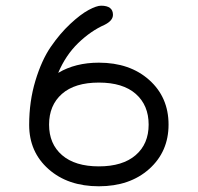

<svg xmlns="http://www.w3.org/2000/svg" viewBox="-20 -649 698 678"><path d="M83 -208Q83 -291 105 -363.8Q127 -436.5 159.2 -483.4Q191.4 -530.3 228 -564.5Q264.6 -598.6 293 -613.8Q321.3 -628.9 336.9 -628.9Q378.9 -628.9 378.9 -596.7Q378.9 -576.2 349.6 -561.5Q300.8 -540 256.3 -497.1Q211.9 -454.1 185.5 -391.6Q246.1 -427.7 329.1 -427.7Q438.5 -427.7 506.8 -366.7Q575.2 -305.7 575.2 -209Q575.2 -113.3 506.8 -52.2Q438.5 8.8 329.1 8.8Q219.7 8.8 151.4 -51.8Q83 -112.3 83 -208ZM198.7 -317.4Q153.3 -277.3 153.3 -209Q153.3 -140.6 199.2 -101.1Q245.1 -61.5 329.1 -61.5Q413.1 -61.5 459 -101.1Q504.9 -140.6 504.9 -209Q504.9 -277.3 459.5 -317.4Q414.1 -357.4 329.1 -357.4Q244.1 -357.4 198.7 -317.4Z"/></svg>

Font: Jura
Style: DemiBold
Weight: 600
Version: Version 2.4